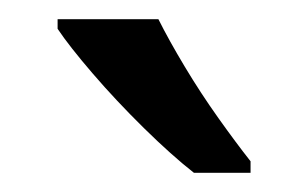

<svg xmlns="http://www.w3.org/2000/svg" viewBox="-20 -786 321 200"><path d="M145 -766Q156 -744 172.5 -716.5Q189 -689 207.5 -663Q226 -637 241 -618V-606H182Q159 -624 130 -652.5Q101 -681 76.5 -709.5Q52 -738 40 -756V-766Z"/></svg>

Font: Noto Sans Linear A
Style: Regular
Weight: 400
Designer: Monotype Design Team
Foundry: Monotype Imaging Inc.
Version: Version 2.002; ttfautohint (v1.8.4.7-5d5b)